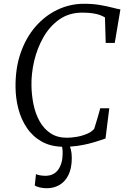

<svg xmlns="http://www.w3.org/2000/svg" viewBox="-20 -771 670 1019"><path d="M320 8Q251 8 202.2 -19.2Q153.5 -46.5 122.8 -92Q92 -137.5 77.5 -193.5Q63 -249.5 62.5 -306.5Q61 -407 89.2 -489Q117.5 -571 168.2 -629.5Q219 -688 285.5 -719.5Q352 -751 426.5 -751Q472.5 -751 510.2 -744.5Q548 -738 575.5 -730.8Q603 -723.5 619 -721L589 -543H541L537 -678.5Q526.5 -685 511.5 -690.8Q496.5 -696.5 473.8 -700.2Q451 -704 417 -704Q346.5 -704 295 -667.8Q243.5 -631.5 210.2 -573Q177 -514.5 161.2 -446.5Q145.5 -378.5 147 -314.5Q148 -264 158.2 -215Q168.5 -166 190.8 -126.5Q213 -87 248.5 -63.5Q284 -40 335 -40Q359.5 -40 388.2 -45Q417 -50 442 -60.8Q467 -71.5 480 -87.5Q484 -100.5 488.2 -114Q492.5 -127.5 496.5 -141.5Q500.5 -155.5 504.5 -169.2Q508.5 -183 512 -196.5H560L540 -36Q526 -31 504 -23.8Q482 -16.5 454 -9.2Q426 -2 392.2 3Q358.5 8 320 8ZM322.5 -12.5 343.5 -10.5Q351 2.5 356 22Q361 41.5 361 67.5Q361 121.5 343.5 157.2Q326 193 296 210.5Q266 228 228.5 228Q209 228 191 223.8Q173 219.5 164.5 213.5L171 153Q177 156.5 191 159.2Q205 162 220.5 162Q266 162 289.2 129Q312.5 96 312.5 43Q313 25 310.2 12.2Q307.5 -0.5 303.5 -10.5Z"/></svg>

Font: Merriweather 24pt Light
Style: Italic
Weight: 300
Italic angle: -7.8°
Version: Version 2.101